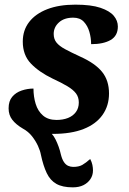

<svg xmlns="http://www.w3.org/2000/svg" viewBox="-20 -566 554 826"><path d="M293 240Q249 240 222.5 225Q196 210 181 178.5Q166 147 156 100Q153 83 143.5 62Q134 41 118 20.5Q102 0 78 -13Q49 -30 33 -50.5Q17 -71 17 -100Q17 -131 32.5 -149.5Q48 -168 73 -176.5Q98 -185 124 -185Q124 -150 133.5 -119Q143 -88 165 -69Q187 -50 223 -50Q251 -50 272.5 -58.5Q294 -67 306.5 -84Q319 -101 319 -125Q319 -148 307 -164Q295 -180 270 -195Q245 -210 206 -228Q148 -256 113 -292.5Q78 -329 78 -387Q78 -436 105.5 -471.5Q133 -507 183.5 -526.5Q234 -546 304 -546Q372 -546 412 -532.5Q452 -519 469.5 -498Q487 -477 487 -452Q487 -412 456 -394Q425 -376 372 -376Q372 -403 364.5 -429Q357 -455 340.5 -472.5Q324 -490 295 -490Q256 -490 233.5 -469.5Q211 -449 211 -420Q211 -398 223 -383Q235 -368 260 -354.5Q285 -341 324 -323Q389 -294 419 -257Q449 -220 449 -164Q449 -111 421 -71.5Q393 -32 339.5 -11Q286 10 208 10H203Q212 20 219 34Q226 48 232 64.5Q238 81 242 99Q247 119 255 131Q263 143 273.5 147.5Q284 152 295 152Q319 152 334 143.5Q349 135 368 118Q375 131 377.5 143.5Q380 156 380 167Q380 188 369 204.5Q358 221 339 230.5Q320 240 293 240Z"/></svg>

Font: Noto Serif
Style: Italic
Weight: 400
Italic angle: -12°
Designer: Monotype Design Team
Foundry: Monotype Imaging Inc.
Version: Version 2.013